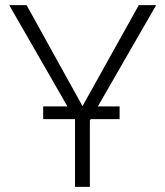

<svg xmlns="http://www.w3.org/2000/svg" viewBox="-20 -731 647 751"><path d="M302.7 -315.9 522.9 -710.9H590.8L362.8 -314.9H447.8V-265.1H334.5L331.5 -259.8V0H273.4V-263.2L272.5 -265.1H148.9V-314.9H243.7L16.1 -710.9H84Z"/></svg>

Font: Franko
Style: Light
Weight: 300
Designer: Google
Version: Version 1.200310; 2013